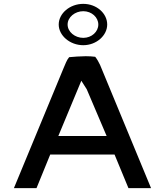

<svg xmlns="http://www.w3.org/2000/svg" viewBox="-20 -984 848 994"><path d="M330 -857C330 -895 368 -926 411 -926C455 -926 489 -894 489 -857C489 -820 455 -788 411 -788C368 -788 330 -819 330 -857ZM284 -857C284 -800 342 -750 411 -750C479 -750 535 -800 535 -857C535 -915 480 -964 411 -964C342 -964 284 -915 284 -857ZM762 -10 498 -648C491 -663 483 -677 473 -690C459 -692 440 -693 424 -693C393 -692 364 -691 338 -688C325 -673 318 -651 309 -631L52 -10H169L240 -184H573L645 -10ZM282 -280 401 -566 429 -522 532 -280Z"/></svg>

Font: Bluebird
Style: LiExt
Weight: 300
Designer: Jasper
Foundry: Cannot Into Space Fonts
Version: Version 0.98